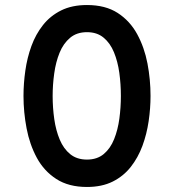

<svg xmlns="http://www.w3.org/2000/svg" viewBox="-20 -732 692 764"><path d="M326 12Q253 12 204 -19.8Q155 -51.5 126.5 -104.2Q98 -157 85.8 -221.2Q73.5 -285.5 73.5 -350Q73.5 -399.5 80.8 -450.8Q88 -502 105 -548.8Q122 -595.5 151 -632.2Q180 -669 223.2 -690.5Q266.5 -712 326 -712Q399.5 -712 448.2 -680.5Q497 -649 525.8 -596.2Q554.5 -543.5 566.8 -479.5Q579 -415.5 579 -350Q579 -301 571.5 -249.8Q564 -198.5 546.8 -151.8Q529.5 -105 500.5 -68Q471.5 -31 428.5 -9.5Q385.5 12 326 12ZM326 -97Q366.5 -97 393 -119.2Q419.5 -141.5 434.2 -178.5Q449 -215.5 455 -260.2Q461 -305 461 -350Q461 -397 454.8 -442.2Q448.5 -487.5 433.5 -524Q418.5 -560.5 392.2 -582.2Q366 -604 326 -604Q285.5 -604 258.8 -581.5Q232 -559 217 -522Q202 -485 195.8 -440Q189.5 -395 189.5 -350Q189.5 -303 196 -257.8Q202.5 -212.5 217.8 -176.2Q233 -140 259.5 -118.5Q286 -97 326 -97Z"/></svg>

Font: Overpass SemiBold
Style: Regular
Weight: 600
Designer: Delve Withrington, Dave Bailey, Thomas Jockin
Foundry: Delve Fonts LLC
Version: Version 4.000